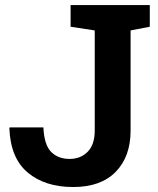

<svg xmlns="http://www.w3.org/2000/svg" viewBox="-20 -731 627 761"><path d="M270 10.3Q158.7 10.3 90.1 -46.9Q21.5 -104 17.1 -223.1L18.1 -226.1H151.9Q155.3 -156.2 182.9 -128.7Q210.4 -101.1 255.9 -101.1Q299.3 -101.1 327.4 -129.4Q355.5 -157.7 355.5 -213.4V-610.4L259.8 -625V-710.9H573.7V-625L497.6 -610.4V-213.4Q497.6 -110.4 438.7 -50Q379.9 10.3 270 10.3Z"/></svg>

Font: Roboto Slab
Style: Bold
Weight: 700
Designer: Google
Version: Version 2.000; ttfautohint (v1.8.1.43-b0c9)